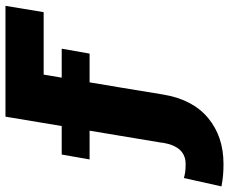

<svg xmlns="http://www.w3.org/2000/svg" viewBox="-226 -500 799 668"><g transform="rotate(-90 173.0 -165.5)"><path d="M487.2 -545.5 465.2 -412.6H247.9L178.6 0H10.7L101.6 -545.5ZM-47.2 -252.8 -30.2 -349.8H338.1L321 -252.8ZM36.2 -152.7H204.2L178.6 3.2Q161.6 105.8 97.1 159.4Q32.7 213.1 -63.2 213.1Q-84.2 213.1 -101.7 211.6Q-119.3 210.2 -141 206L-111.9 75.3Q-100.5 78.5 -90.4 79.9Q-80.3 81.3 -62.9 81.3Q-2.8 81.3 10.7 3.2Z"/></g></svg>

Font: Inter UI Extra Bold
Style: Italic
Weight: 800
Italic angle: 9.39999°
Designer: Rasmus Andersson
Foundry: rsms
Version: 3.2;8d6f07862